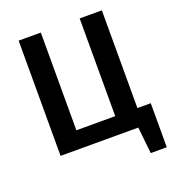

<svg xmlns="http://www.w3.org/2000/svg" viewBox="-151 -807 980 1082"><g transform="rotate(-20 339.5 -266.0)"><path d="M583 -691V-105H663V159H567L550 0H84V-691H217V-105H450V-691Z"/></g></svg>

Font: Qnwhxotralxmqkhsjrfbfhwcoqn
Style: Regular
Weight: 500
Designer: Carrois Corporate & Edenspiekermann
Foundry: Carrois Corporate GbR & Edenspiekermann AG
Version: Version 2.001